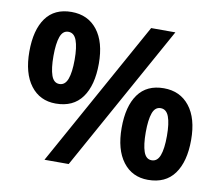

<svg xmlns="http://www.w3.org/2000/svg" viewBox="-80 -820 1062 925"><g transform="rotate(10 451.0 -357.5)"><path d="M198.1 -724Q278.2 -724 324.1 -665.5Q370 -607 370 -501Q370 -395 326.8 -335.5Q283.6 -276 198.1 -276Q120.3 -276 75.2 -335.5Q30.1 -395 30.1 -501Q30.1 -607 72.4 -665.5Q114.7 -724 198.1 -724ZM199.3 -627.2Q171.6 -627.2 159.9 -594Q148.2 -560.9 148.2 -499.8Q148.2 -439.3 159.9 -405.6Q171.6 -371.9 199.3 -371.9Q227.3 -371.9 239.6 -405.1Q251.9 -438.3 251.9 -499.8Q251.9 -560.9 239.6 -594Q227.3 -627.2 199.3 -627.2ZM706.9 -714 310.9 0H192.4L588.4 -714ZM699.7 -439.2Q779.4 -439.2 825.5 -380.7Q871.7 -322.2 871.7 -216.2Q871.7 -110.2 828.5 -50.7Q785.3 8.8 699.7 8.8Q622 8.8 576.9 -50.7Q531.8 -110.2 531.8 -216.2Q531.8 -322.2 574.1 -380.7Q616.4 -439.2 699.7 -439.2ZM700.9 -342.1Q673.3 -342.1 661.6 -309.1Q649.9 -276.1 649.9 -215Q649.9 -154.1 661.6 -120.6Q673.3 -87.2 700.9 -87.2Q729 -87.2 741.2 -120.1Q753.5 -153.1 753.5 -215Q753.5 -276.7 741.2 -309.4Q729 -342.1 700.9 -342.1Z"/></g></svg>

Font: Noto Sans Meetei Mayek
Style: Regular
Weight: 400
Designer: Monotype Design Team and Neelakash Kshetrimayum
Foundry: Monotype Imaging Inc.
Version: Version 2.002